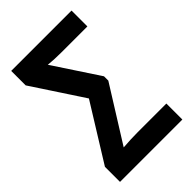

<svg xmlns="http://www.w3.org/2000/svg" viewBox="-214 -798 882 882"><g transform="rotate(-45 227.0 -357.0)"><path d="M26 0V-98L196 -372L33 -620V-714H425V-611H255Q232 -611 210.5 -612Q189 -613 172 -615L317 -395V-367L150 -100Q176 -102 199 -103Q222 -104 246 -104H431V0Z"/></g></svg>

Font: Noto Sans Condensed SemiBold
Style: Regular
Weight: 600
Width: 3
Designer: Monotype Design Team
Foundry: Monotype Imaging Inc.
Version: Version 2.013; ttfautohint (v1.8.4.7-5d5b)